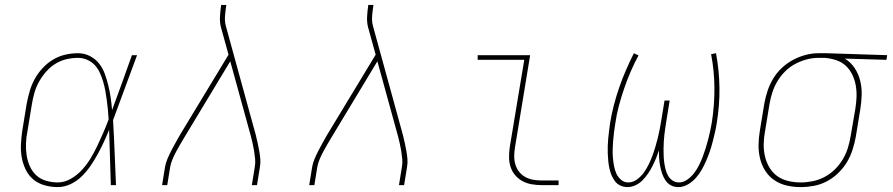

<svg xmlns="http://www.w3.org/2000/svg" viewBox="-20 -755 3640 783"><path d="M215 8Q188 8 161.5 0.5Q135 -7 115.5 -23.5Q96 -40 84.5 -64Q73 -88 68.5 -114Q64 -140 65.5 -168Q67 -196 71 -223L89 -333Q94 -359 101.5 -384.5Q109 -410 122 -433.5Q135 -457 154 -477.5Q173 -498 196.5 -512Q220 -526 246 -532Q272 -538 298 -538Q324 -538 346.5 -526.5Q369 -515 384 -496Q399 -477 407.5 -453.5Q416 -430 422 -405.5Q428 -381 431.5 -356Q435 -331 437 -306Q458 -362 478 -418Q498 -474 518 -530H539Q514 -464 490 -397.5Q466 -331 441 -265Q445 -199 447.5 -132.5Q450 -66 453 0H432Q430 -57 428.5 -113.5Q427 -170 425 -226Q415 -201 403.5 -176Q392 -151 378.5 -126.5Q365 -102 349 -78.5Q333 -55 313 -35.5Q293 -16 267.5 -4Q242 8 215 8ZM215 -11Q243 -11 269 -26Q295 -41 315 -63Q335 -85 350 -110Q365 -135 377.5 -161.5Q390 -188 401.5 -214.5Q413 -241 423 -268Q422 -288 420 -307.5Q418 -327 415.5 -346.5Q413 -366 409.5 -385Q406 -404 400.5 -422.5Q395 -441 387 -458.5Q379 -476 366.5 -489.5Q354 -503 336 -511Q318 -519 298 -519Q275 -519 251 -513.5Q227 -508 206 -495Q185 -482 168 -462.5Q151 -443 139 -421.5Q127 -400 120.5 -377Q114 -354 110 -330L92 -220Q87 -196 86 -171Q85 -146 88.5 -122.5Q92 -99 101.5 -77.5Q111 -56 127.5 -40.5Q144 -25 167.5 -18Q191 -11 215 -11Z M641 0 653 -74Q656 -91 663 -107.5Q670 -124 678.5 -140.5Q687 -157 696 -173Q705 -189 714 -205L912 -532L881 -644Q876 -664 877 -685Q878 -706 881 -728L882 -735H903L902 -728Q899 -708 897.5 -688Q896 -668 901 -649L1023 -205Q1027 -189 1030.5 -173Q1034 -157 1037 -140.5Q1040 -124 1041.5 -107.5Q1043 -91 1040 -74L1028 0H1007L1019 -74Q1022 -90 1020.5 -106Q1019 -122 1016.5 -138Q1014 -154 1010.5 -169Q1007 -184 1003 -200L919 -505L732 -195Q723 -180 714.5 -165.5Q706 -151 698 -136Q690 -121 683.5 -105.5Q677 -90 674 -74L662 0Z M1241 0 1253 -74Q1256 -91 1263 -107.5Q1270 -124 1278.5 -140.5Q1287 -157 1296 -173Q1305 -189 1314 -205L1512 -532L1481 -644Q1476 -664 1477 -685Q1478 -706 1481 -728L1482 -735H1503L1502 -728Q1499 -708 1497.5 -688Q1496 -668 1501 -649L1623 -205Q1627 -189 1630.5 -173Q1634 -157 1637 -140.5Q1640 -124 1641.5 -107.5Q1643 -91 1640 -74L1628 0H1607L1619 -74Q1622 -90 1620.5 -106Q1619 -122 1616.5 -138Q1614 -154 1610.5 -169Q1607 -184 1603 -200L1519 -505L1332 -195Q1323 -180 1314.5 -165.5Q1306 -151 1298 -136Q1290 -121 1283.5 -105.5Q1277 -90 1274 -74L1262 0Z M2189 0Q2169 0 2148.5 -3.5Q2128 -7 2110.5 -16.5Q2093 -26 2080.5 -41Q2068 -56 2062 -75Q2056 -94 2056 -114.5Q2056 -135 2059 -156L2118 -511H1928V-530H2142L2080 -153Q2077 -135 2077 -117.5Q2077 -100 2082 -83.5Q2087 -67 2097.5 -54Q2108 -41 2122.5 -33Q2137 -25 2154.5 -22Q2172 -19 2189 -19H2258V0Z M2539 8Q2523 8 2509.5 1.5Q2496 -5 2487.5 -16.5Q2479 -28 2473.5 -41.5Q2468 -55 2465 -69.5Q2462 -84 2460.5 -99Q2459 -114 2458.5 -129.5Q2458 -145 2458.5 -160.5Q2459 -176 2460.5 -191.5Q2462 -207 2464 -222.5Q2466 -238 2468 -253Q2474 -290 2483.5 -326.5Q2493 -363 2505.5 -399Q2518 -435 2533 -469.5Q2548 -504 2565 -538L2584 -529Q2566 -496 2551.5 -462Q2537 -428 2525 -393Q2513 -358 2503.5 -322Q2494 -286 2489 -250Q2486 -233 2484 -215.5Q2482 -198 2480.5 -181Q2479 -164 2478.5 -146.5Q2478 -129 2479.5 -112Q2481 -95 2484 -78.5Q2487 -62 2493.5 -47.5Q2500 -33 2512.5 -22Q2525 -11 2542 -11Q2561 -11 2577.5 -23Q2594 -35 2605.5 -51Q2617 -67 2625.5 -84.5Q2634 -102 2640.5 -119.5Q2647 -137 2652.5 -155.5Q2658 -174 2662.5 -192Q2667 -210 2670.5 -228.5Q2674 -247 2677 -265L2690 -345H2711L2698 -265Q2696 -250 2693.5 -235.5Q2691 -221 2689.5 -206.5Q2688 -192 2687 -177.5Q2686 -163 2686 -148.5Q2686 -134 2686.5 -119.5Q2687 -105 2689 -91Q2691 -77 2694.5 -63.5Q2698 -50 2704.5 -38.5Q2711 -27 2722.5 -19Q2734 -11 2749 -11Q2767 -11 2783 -22.5Q2799 -34 2810.5 -49Q2822 -64 2830.5 -81Q2839 -98 2845.5 -115Q2852 -132 2857.5 -149.5Q2863 -167 2867.5 -184.5Q2872 -202 2876 -220Q2880 -238 2883 -256Q2894 -327 2893.5 -396.5Q2893 -466 2880 -534L2900 -538Q2913 -468 2914 -397Q2915 -326 2903 -253Q2900 -233 2895.5 -214Q2891 -195 2886 -175.5Q2881 -156 2874.5 -137Q2868 -118 2860 -99.5Q2852 -81 2841.5 -62.5Q2831 -44 2817 -28.5Q2803 -13 2784.5 -2.5Q2766 8 2746 8Q2729 8 2715.5 0.5Q2702 -7 2693.5 -20Q2685 -33 2680 -48Q2675 -63 2672 -78.5Q2669 -94 2668 -110Q2667 -126 2667 -142Q2662 -126 2655.5 -110Q2649 -94 2641 -78Q2633 -62 2623 -47.5Q2613 -33 2600.5 -20Q2588 -7 2571.5 0.5Q2555 8 2539 8Z M3245 8Q3216 8 3188 1.5Q3160 -5 3137.5 -20.5Q3115 -36 3100.5 -59Q3086 -82 3079.5 -109Q3073 -136 3073.5 -165Q3074 -194 3079 -223L3097 -333Q3102 -360 3110.5 -385.5Q3119 -411 3133.5 -435Q3148 -459 3169 -478.5Q3190 -498 3214.5 -511Q3239 -524 3265.5 -531Q3292 -538 3318 -538Q3322 -538 3325.5 -538Q3329 -538 3333 -538Q3337 -538 3341 -538Q3345 -538 3349 -538L3598 -530L3595 -511L3425 -516Q3449 -502 3465 -478Q3481 -454 3488 -425.5Q3495 -397 3494 -367Q3493 -337 3488 -307L3470 -197Q3465 -170 3456.5 -143.5Q3448 -117 3433.5 -93Q3419 -69 3397.5 -48.5Q3376 -28 3351 -15Q3326 -2 3298.5 3Q3271 8 3245 8ZM3245 -11Q3269 -11 3294 -16Q3319 -21 3342 -33Q3365 -45 3384 -63.5Q3403 -82 3416.5 -104.5Q3430 -127 3437.5 -151Q3445 -175 3449 -200L3468 -310Q3472 -334 3473 -358.5Q3474 -383 3470 -406Q3466 -429 3456 -450Q3446 -471 3429.5 -486.5Q3413 -502 3390.5 -509.5Q3368 -517 3344 -519H3330Q3326 -519 3323 -519Q3320 -519 3317 -519Q3293 -519 3269 -512.5Q3245 -506 3222.5 -494Q3200 -482 3181.5 -463.5Q3163 -445 3150 -423Q3137 -401 3129.5 -377.5Q3122 -354 3118 -330L3100 -220Q3095 -194 3094.5 -168Q3094 -142 3099.5 -118Q3105 -94 3117.5 -72.5Q3130 -51 3149.5 -37Q3169 -23 3194 -17Q3219 -11 3245 -11Z"/></svg>

Font: Iosevka Curly Slab ThExObl
Style: Regular
Weight: 100
Width: 7
Italic angle: -9°
Monospace: yes
Designer: Belleve Invis
Foundry: Belleve Invis
Version: Version 11.1.0; ttfautohint (v1.8.3)